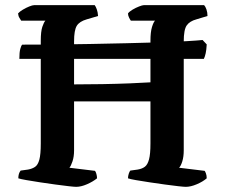

<svg xmlns="http://www.w3.org/2000/svg" viewBox="-20 -724 875 744"><path d="M275 0Q268 0 246 -2.5Q224 -5 194.5 -9Q165 -13 135.5 -17.5Q106 -22 83 -26Q60 -30 51 -33Q51 -52 60 -63L89 -67Q105 -70 116 -77.5Q127 -85 132.5 -105.5Q138 -126 138 -168V-566Q138 -602 144 -620Q150 -638 156 -644H62Q60 -648 55.5 -654.5Q51 -661 50 -672Q56 -679 68.5 -686.5Q81 -694 93.5 -699Q106 -704 112 -704H347Q351 -699 355 -688Q359 -677 360 -662L316 -649Q288 -641 277.5 -624Q267 -607 267 -563V-397Q319 -397 376 -398Q433 -399 483 -401Q533 -403 563 -405V-566Q563 -600 569 -619.5Q575 -639 581 -644H487Q484 -648 480 -656Q476 -664 476 -672Q481 -679 493.5 -686.5Q506 -694 519 -699Q532 -704 537 -704H771Q776 -699 780 -687.5Q784 -676 784 -662L741 -649Q715 -642 703.5 -625.5Q692 -609 692 -563V-141Q692 -117 686.5 -99Q681 -81 674 -74L773 -62Q775 -60 778 -52Q781 -44 781 -33Q766 -20 742.5 -10Q719 0 700 0Q693 0 670.5 -2.5Q648 -5 619 -9Q590 -13 560 -17.5Q530 -22 507 -26Q484 -30 476 -33Q476 -42 479 -51Q482 -60 485 -63L514 -67Q531 -70 541.5 -78Q552 -86 557.5 -106.5Q563 -127 563 -168V-331H267V-141Q267 -117 261 -99Q255 -81 249 -74L348 -62Q351 -59 353.5 -50Q356 -41 356 -33Q340 -20 317 -10Q294 0 275 0ZM55 -496Q55 -521 58.5 -534Q62 -547 66 -551Q120 -551 187.5 -551.5Q255 -552 327 -553.5Q399 -555 469 -556.5Q539 -558 599.5 -560Q660 -562 703.5 -564.5Q747 -567 765 -569L781 -552Q780 -531 777 -517.5Q774 -504 770 -496Z"/></svg>

Font: Texturina SemiBold
Style: Regular
Weight: 600
Designer: Guillermo Torres Carreño
Foundry: Omnibus-Type
Version: Version 1.002; ttfautohint (v1.8.3)